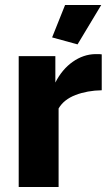

<svg xmlns="http://www.w3.org/2000/svg" viewBox="-20 -750 440 770"><path d="M291 -572 189 -600 241 -730H386ZM388 -388Q330 -387 283 -369Q236 -351 215 -315V0H55V-525H202V-419Q229 -472 271.5 -502Q314 -532 362 -533Q373 -533 378 -533Q383 -533 388 -532Z"/></svg>

Font: Oxford Sans
Style: Regular
Weight: 800
Designer: Matt McInerney, Pablo Impallari, Rodrigo Fuenzalida
Foundry: Matt McInerney, Pablo Impallari, Rodrigo Fuenzalida
Version: Version 3.000g; ttfautohint (v1.5) -l 8 -r 28 -G 28 -x 14 -D